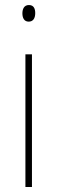

<svg xmlns="http://www.w3.org/2000/svg" viewBox="-20 -743 226 763"><path d="M95 -723C75 -723 69 -706 69 -690C69 -672 76 -657 94 -657C112 -657 120 -671 120 -691C120 -707 115 -723 95 -723ZM107 -527H81V0H107Z"/></svg>

Font: Noto Sans Ethiopic Condensed Thin
Style: Regular
Weight: 100
Width: 3
Designer: Monotype Design Team
Foundry: Monotype Imaging Inc.
Version: Version 2.102